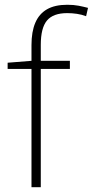

<svg xmlns="http://www.w3.org/2000/svg" viewBox="-20 -785 389 805"><path d="M273 -496H151V0H112V-496H12V-522L112 -530V-596Q112 -652 128 -689.5Q144 -727 177 -746Q210 -765 262 -765Q289 -765 309.5 -761Q330 -757 349 -752L341 -717Q323 -724 302.5 -727Q282 -730 262 -730Q203 -730 177 -699Q151 -668 151 -597V-530H273Z"/></svg>

Font: Noto Sans Cham ExtraLight
Style: Regular
Weight: 250
Version: Version 2.002